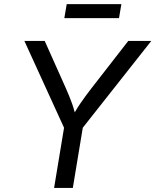

<svg xmlns="http://www.w3.org/2000/svg" viewBox="-20 -930 769 950"><path d="M247.6 0 296.9 -297.9 100.6 -727.5H201.2L306.2 -492.7Q323.7 -453.1 336.7 -417.2Q349.6 -381.3 360.8 -326.7H323.7Q353 -382.3 377.9 -418.7Q402.8 -455.1 432.1 -492.7L614.7 -727.5H728.5L389.6 -297.9L340.3 0ZM580.6 -909.7 568.8 -840.3H298.3L310.1 -909.7Z"/></svg>

Font: Inter
Style: Italic
Weight: 400
Italic angle: -9.3988°
Designer: Rasmus Andersson
Foundry: rsms
Version: Version 4.001;git-66647c0bb